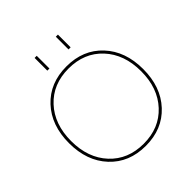

<svg xmlns="http://www.w3.org/2000/svg" viewBox="-245 -1101 1281 1281"><g transform="rotate(-45 396.0 -460.0)"><path d="M486 -810V-930H506V-810ZM286 -810V-930H306V-810ZM649.5 -93.5Q553 10 396 10Q239 10 142.5 -93.5Q46 -197 46 -365Q46 -533 142.5 -636.5Q239 -740 396 -740Q553 -740 649.5 -636.5Q746 -533 746 -365Q746 -197 649.5 -93.5ZM157 -108Q248 -10 396 -10Q544 -10 635 -108Q726 -206 726 -365Q726 -524 635 -622Q544 -720 396 -720Q248 -720 157 -622Q66 -524 66 -365Q66 -206 157 -108Z"/></g></svg>

Font: Mplus 1p Thin
Style: Regular
Weight: 250
Version: Version 1.061